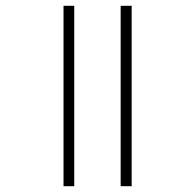

<svg xmlns="http://www.w3.org/2000/svg" viewBox="-20 -642 582 662"><path d="M396 0V-622H434V0ZM199 0V-622H236V0Z"/></svg>

Font: Noto Sans Bengali UI ExtraLight
Style: Regular
Weight: 200
Designer: Jelle Bosma - Monotype Design Team
Foundry: Monotype Imaging Inc.
Version: Version 2.003; ttfautohint (v1.8.4.7-5d5b)